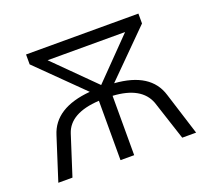

<svg xmlns="http://www.w3.org/2000/svg" viewBox="-94 -630 816 748"><g transform="rotate(-20 313.5 -256.5)"><path d="M28.3 0 85 -176.8Q116.2 -278.3 264.6 -291L81.1 -471.7V-512.7H546.9V-471.7L365.2 -290Q512.7 -279.3 543.9 -176.8L599.6 0H542L488.3 -164.1Q460 -239.3 342.8 -246.1V0H286.1V-246.1Q164.1 -239.3 139.6 -164.1L86.9 0ZM152.3 -462.9 315.4 -300.8 473.6 -462.9Z"/></g></svg>

Font: Gothic A1 Light
Style: Regular
Weight: 300
Version: Version 2.50